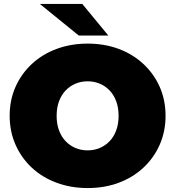

<svg xmlns="http://www.w3.org/2000/svg" viewBox="-20 -937 888 973"><path d="M425 16Q339 16 266.5 -11Q194 -38 141 -87.5Q88 -137 58.5 -204Q29 -271 29 -350Q29 -430 58.5 -496.5Q88 -563 141 -612.5Q194 -662 266.5 -689Q339 -716 424 -716Q510 -716 582 -689Q654 -662 707 -612.5Q760 -563 789.5 -496.5Q819 -430 819 -350Q819 -271 789.5 -204Q760 -137 707 -87.5Q654 -38 582 -11Q510 16 425 16ZM424 -175Q457 -175 485.5 -187Q514 -199 535.5 -221.5Q557 -244 569 -276.5Q581 -309 581 -350Q581 -391 569 -423.5Q557 -456 535.5 -478.5Q514 -501 485.5 -513Q457 -525 424 -525Q391 -525 362.5 -513Q334 -501 312.5 -478.5Q291 -456 279 -423.5Q267 -391 267 -350Q267 -309 279 -276.5Q291 -244 312.5 -221.5Q334 -199 362.5 -187Q391 -175 424 -175ZM379 -757 182 -917H397L529 -757Z"/></svg>

Font: Montserrat Thin Black
Style: Regular
Weight: 900
Version: Version 9.000